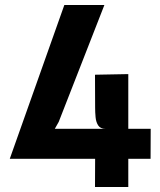

<svg xmlns="http://www.w3.org/2000/svg" viewBox="-20 -747 640 767"><path d="M19 -112.5 237 -727H397L214.5 -260L199 -232.5H401.5Q381 -232.5 372.2 -246Q363.5 -259.5 361.8 -279Q360 -298.5 360 -316.5L359.5 -448.5L492.5 -451V-232.5H582L581.5 -112.5H492.5V0H359.5L360 -112.5Z"/></svg>

Font: Spline Sans Mono SemiBold
Style: Regular
Weight: 600
Monospace: yes
Version: Version 1.004